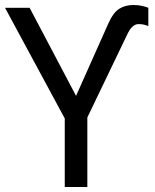

<svg xmlns="http://www.w3.org/2000/svg" viewBox="-20 -745 616 765"><path d="M238 0V-273L0 -714H98L283 -363L411 -650Q431 -695 455 -710Q479 -725 511 -725Q531 -725 546 -721.5Q561 -718 571 -714V-641Q553 -649 532 -649Q508 -649 490 -614L328 -277V0Z"/></svg>

Font: Go Noto Kurrent-Regular
Style: Regular
Weight: 400
Designer: Monotype Design Team
Foundry: Monotype Imaging Inc.
Version: Version 2.012; ttfautohint (v1.8.4.7-5d5b)